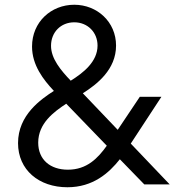

<svg xmlns="http://www.w3.org/2000/svg" viewBox="-20 -777 774 809"><path d="M264 12C372 12 439 -48 485 -106L588 0H695L531 -172L660 -369H569L476 -230L329 -384C389 -422 469 -484 469 -585C469 -685 389 -757 293 -757C195 -757 115 -684 115 -581C115 -502 163 -441 207 -394C153 -359 56 -293 56 -174C56 -61 144 12 264 12ZM141 -176C141 -257 206 -305 259 -340L430 -163C392 -110 346 -62 266 -62C192 -62 141 -104 141 -176ZM195 -584C195 -641 236 -683 293 -683C349 -683 391 -641 391 -585C391 -517 331 -470 278 -437C236 -481 195 -530 195 -584Z"/></svg>

Font: Mluvka
Style: Regular
Weight: 400
Designer: Modified by Jiří Krblich, Original typeface by Gumpita Rahayu
Foundry: Gumpita Rahayu & Jiří Krblich
Version: Version 2.000;Glyphs 3.1.1 (3134)